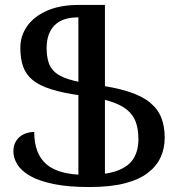

<svg xmlns="http://www.w3.org/2000/svg" viewBox="-20 -744 730 774"><path d="M340 10Q256 10 197 -2Q138 -14 102 -34.5Q66 -55 50 -81Q34 -107 34 -134Q34 -159 45.5 -176.5Q57 -194 76 -203Q95 -212 118 -212Q118 -124 167.5 -81.5Q217 -39 327 -39Q409 -39 454.5 -56.5Q500 -74 519 -106Q538 -138 538 -183Q538 -223 527.5 -252Q517 -281 492 -301.5Q467 -322 422.5 -336Q378 -350 307 -359Q234 -369 186.5 -384Q139 -399 112 -421Q85 -443 73.5 -475Q62 -507 62 -551Q62 -601 90.5 -640Q119 -679 171 -701.5Q223 -724 296 -724V-674Q231 -674 199.5 -641.5Q168 -609 168 -551Q168 -519 175 -495Q182 -471 201 -453.5Q220 -436 257 -424.5Q294 -413 354 -404Q439 -393 495 -375.5Q551 -358 583.5 -331.5Q616 -305 630 -270Q644 -235 644 -189Q644 -147 628 -111Q612 -75 576.5 -47.5Q541 -20 483 -5Q425 10 340 10ZM296 -724H403V-5H296Z"/></svg>

Font: Noto Serif Armenian Medium
Style: Regular
Weight: 500
Version: Version 2.007